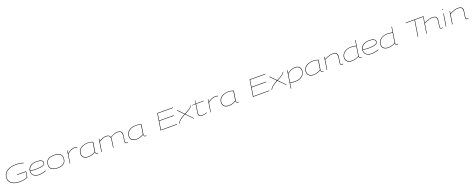

<svg xmlns="http://www.w3.org/2000/svg" viewBox="407 -4110 18913 7691"><g transform="rotate(-20 9863.0 -265.0)"><path d="M538 10Q447 10 366.5 -9.5Q286 -29 224 -68.5Q162 -108 126.5 -167Q91 -226 91 -305Q91 -435 157 -525Q223 -615 345.5 -662.5Q468 -710 636 -710Q810 -710 952 -662L946 -645Q890 -662 840.5 -672Q791 -682 741 -686.5Q691 -691 632 -691Q472 -691 355 -646Q238 -601 174 -515.5Q110 -430 110 -310Q110 -233 144.5 -176.5Q179 -120 239 -82.5Q299 -45 377 -27Q455 -9 542 -9Q643 -9 727 -24.5Q811 -40 870 -65L906 -290H543L546 -309H928L887 -52Q828 -27 738 -8.5Q648 10 538 10Z M1677 -53Q1607 -23 1528.5 -6.5Q1450 10 1371 10Q1279 10 1211 -19.5Q1143 -49 1105.5 -102Q1068 -155 1068 -224Q1068 -324 1116.5 -394.5Q1165 -465 1253 -502.5Q1341 -540 1460 -540Q1579 -540 1650 -502.5Q1721 -465 1721 -394Q1721 -313 1624.5 -276.5Q1528 -240 1340 -240Q1276 -240 1209.5 -246.5Q1143 -253 1089 -263Q1087 -244 1087 -224Q1087 -160 1122 -111.5Q1157 -63 1221.5 -36Q1286 -9 1372 -9Q1518 -9 1671 -71ZM1459 -521Q1359 -521 1281 -492.5Q1203 -464 1154.5 -410Q1106 -356 1092 -281Q1147 -269 1213.5 -264Q1280 -259 1346 -259Q1517 -259 1609.5 -290.5Q1702 -322 1702 -391Q1702 -454 1637 -487.5Q1572 -521 1459 -521Z M2170 10Q2002 10 1916 -51Q1830 -112 1830 -233Q1830 -384 1921.5 -462Q2013 -540 2190 -540Q2358 -540 2444 -479Q2530 -418 2530 -297Q2530 -146 2438.5 -68Q2347 10 2170 10ZM2170 -9Q2511 -9 2511 -297Q2511 -407 2429.5 -464Q2348 -521 2190 -521Q1849 -521 1849 -233Q1849 -123 1931 -66Q2013 -9 2170 -9Z M2779 -530 2760 -408Q2852 -481 2925 -510.5Q2998 -540 3066 -540Q3105 -540 3139 -534.5Q3173 -529 3192 -522L3186 -504Q3161 -512 3128.5 -516.5Q3096 -521 3067 -521Q3000 -521 2922.5 -488.5Q2845 -456 2756 -379L2696 0H2678L2761 -530Z M3849 10Q3814 10 3794.5 -14.5Q3775 -39 3775 -83Q3735 -55 3684 -34Q3633 -13 3578.5 -1.5Q3524 10 3474 10Q3349 10 3279 -48.5Q3209 -107 3209 -213Q3209 -311 3262.5 -384.5Q3316 -458 3412 -499Q3508 -540 3634 -540Q3694 -540 3753 -528.5Q3812 -517 3857 -496Q3849 -444 3840 -388Q3831 -332 3822.5 -279Q3814 -226 3807 -183Q3800 -140 3796 -113.5Q3792 -87 3792 -85Q3792 -8 3853 -8Q3874 -8 3889 -14L3891 3Q3873 10 3849 10ZM3773 -103 3834 -484Q3795 -503 3741 -512.5Q3687 -522 3623 -522Q3508 -522 3419 -482.5Q3330 -443 3279.5 -374Q3229 -305 3229 -216Q3229 -118 3294.5 -63.5Q3360 -9 3479 -9Q3528 -9 3580.5 -21Q3633 -33 3683 -54Q3733 -75 3773 -103Z M5106 10Q5072 10 5052 -9Q5032 -28 5032 -66Q5032 -86 5037.5 -124Q5043 -162 5051 -207.5Q5059 -253 5064.5 -297.5Q5070 -342 5070 -376Q5070 -443 5031.5 -482Q4993 -521 4901 -521Q4817 -521 4743.5 -490Q4670 -459 4592 -412Q4595 -393 4595 -373Q4595 -368 4594.5 -359.5Q4594 -351 4591.5 -331Q4589 -311 4583.5 -271.5Q4578 -232 4568.5 -166Q4559 -100 4544 0H4525Q4540 -101 4549.5 -167Q4559 -233 4564.5 -272Q4570 -311 4572.5 -330.5Q4575 -350 4575.5 -358Q4576 -366 4576 -370Q4576 -410 4562.5 -444.5Q4549 -479 4514 -500Q4479 -521 4414 -521Q4341 -521 4269 -491.5Q4197 -462 4111 -412L4045 0H4026L4109 -530H4128L4115 -436Q4190 -480 4263.5 -510Q4337 -540 4418 -540Q4492 -540 4533 -510.5Q4574 -481 4587 -432Q4661 -474 4737.5 -507Q4814 -540 4903 -540Q4998 -540 5044.5 -498.5Q5091 -457 5091 -381Q5091 -352 5085 -307.5Q5079 -263 5071 -215Q5063 -167 5057 -127Q5051 -87 5051 -68Q5051 -38 5066 -23.5Q5081 -9 5105 -9Q5131 -9 5152 -17L5156 1Q5144 6 5130 8Q5116 10 5106 10Z M5906 10Q5871 10 5851.5 -14.5Q5832 -39 5832 -83Q5792 -55 5741 -34Q5690 -13 5635.5 -1.5Q5581 10 5531 10Q5406 10 5336 -48.5Q5266 -107 5266 -213Q5266 -311 5319.5 -384.5Q5373 -458 5469 -499Q5565 -540 5691 -540Q5751 -540 5810 -528.5Q5869 -517 5914 -496Q5906 -444 5897 -388Q5888 -332 5879.5 -279Q5871 -226 5864 -183Q5857 -140 5853 -113.5Q5849 -87 5849 -85Q5849 -8 5910 -8Q5931 -8 5946 -14L5948 3Q5930 10 5906 10ZM5830 -103 5891 -484Q5852 -503 5798 -512.5Q5744 -522 5680 -522Q5565 -522 5476 -482.5Q5387 -443 5336.5 -374Q5286 -305 5286 -216Q5286 -118 5351.5 -63.5Q5417 -9 5536 -9Q5585 -9 5637.5 -21Q5690 -33 5740 -54Q5790 -75 5830 -103Z M6550 0 6661 -700H7333L7330 -681H6677L6631 -393H7255L7252 -374H6629L6572 -19H7252L7249 0Z M8019 -530H8036Q8023 -504 8003 -479Q7983 -454 7948.5 -425.5Q7914 -397 7855.5 -362Q7797 -327 7705 -281L7977 -3L7965 10L7686 -274Q7605 -230 7551.5 -195.5Q7498 -161 7465 -133.5Q7432 -106 7413 -83.5Q7394 -61 7383 -40.5Q7372 -20 7361 0H7342Q7356 -33 7375.5 -64Q7395 -95 7430 -128Q7465 -161 7523.5 -200Q7582 -239 7672 -288L7437 -528L7451 -541L7691 -295Q7775 -338 7829.5 -368.5Q7884 -399 7918.5 -424.5Q7953 -450 7975.5 -474.5Q7998 -499 8019 -530Z M8527 -49 8533 -31Q8474 -9 8419 0.5Q8364 10 8323 10Q8254 10 8213.5 -21Q8173 -52 8173 -124Q8173 -145 8178 -175L8231 -513H8070L8073 -524L8234 -530L8264 -665H8275L8253 -530H8586L8583 -513H8250L8197 -175Q8195 -163 8194 -151Q8193 -139 8193 -128Q8193 -76 8222.5 -42.5Q8252 -9 8330 -9Q8380 -9 8430.5 -20.5Q8481 -32 8527 -49Z M8774 -530 8755 -408Q8847 -481 8920 -510.5Q8993 -540 9061 -540Q9100 -540 9134 -534.5Q9168 -529 9187 -522L9181 -504Q9156 -512 9123.5 -516.5Q9091 -521 9062 -521Q8995 -521 8917.5 -488.5Q8840 -456 8751 -379L8691 0H8673L8756 -530Z M9844 10Q9809 10 9789.5 -14.5Q9770 -39 9770 -83Q9730 -55 9679 -34Q9628 -13 9573.5 -1.5Q9519 10 9469 10Q9344 10 9274 -48.5Q9204 -107 9204 -213Q9204 -311 9257.5 -384.5Q9311 -458 9407 -499Q9503 -540 9629 -540Q9689 -540 9748 -528.5Q9807 -517 9852 -496Q9844 -444 9835 -388Q9826 -332 9817.5 -279Q9809 -226 9802 -183Q9795 -140 9791 -113.5Q9787 -87 9787 -85Q9787 -8 9848 -8Q9869 -8 9884 -14L9886 3Q9868 10 9844 10ZM9768 -103 9829 -484Q9790 -503 9736 -512.5Q9682 -522 9618 -522Q9503 -522 9414 -482.5Q9325 -443 9274.5 -374Q9224 -305 9224 -216Q9224 -118 9289.5 -63.5Q9355 -9 9474 -9Q9523 -9 9575.5 -21Q9628 -33 9678 -54Q9728 -75 9768 -103Z M10488 0 10599 -700H11271L11268 -681H10615L10569 -393H11193L11190 -374H10567L10510 -19H11190L11187 0Z M11957 -530H11974Q11961 -504 11941 -479Q11921 -454 11886.5 -425.5Q11852 -397 11793.5 -362Q11735 -327 11643 -281L11915 -3L11903 10L11624 -274Q11543 -230 11489.5 -195.5Q11436 -161 11403 -133.5Q11370 -106 11351 -83.5Q11332 -61 11321 -40.5Q11310 -20 11299 0H11280Q11294 -33 11313.5 -64Q11333 -95 11368 -128Q11403 -161 11461.5 -200Q11520 -239 11610 -288L11375 -528L11389 -541L11629 -295Q11713 -338 11767.5 -368.5Q11822 -399 11856.5 -424.5Q11891 -450 11913.5 -474.5Q11936 -499 11957 -530Z M12022 210 12138 -530H12157L12139 -413Q12219 -468 12298 -504Q12377 -540 12471 -540Q12581 -540 12643 -483.5Q12705 -427 12705 -323Q12705 -223 12651.5 -148Q12598 -73 12503.5 -31.5Q12409 10 12287 10Q12222 10 12170 1.5Q12118 -7 12077 -16L12041 210ZM12288 -9Q12403 -9 12493 -47.5Q12583 -86 12634.5 -156Q12686 -226 12686 -319Q12686 -417 12628.5 -469Q12571 -521 12464 -521Q12385 -521 12305.5 -487.5Q12226 -454 12135 -387L12080 -37Q12118 -29 12169.5 -19Q12221 -9 12288 -9Z M13456 10Q13421 10 13401.5 -14.5Q13382 -39 13382 -83Q13342 -55 13291 -34Q13240 -13 13185.5 -1.5Q13131 10 13081 10Q12956 10 12886 -48.5Q12816 -107 12816 -213Q12816 -311 12869.5 -384.5Q12923 -458 13019 -499Q13115 -540 13241 -540Q13301 -540 13360 -528.5Q13419 -517 13464 -496Q13456 -444 13447 -388Q13438 -332 13429.5 -279Q13421 -226 13414 -183Q13407 -140 13403 -113.5Q13399 -87 13399 -85Q13399 -8 13460 -8Q13481 -8 13496 -14L13498 3Q13480 10 13456 10ZM13380 -103 13441 -484Q13402 -503 13348 -512.5Q13294 -522 13230 -522Q13115 -522 13026 -482.5Q12937 -443 12886.5 -374Q12836 -305 12836 -216Q12836 -118 12901.5 -63.5Q12967 -9 13086 -9Q13135 -9 13187.5 -21Q13240 -33 13290 -54Q13340 -75 13380 -103Z M13716 -530H13735L13720 -433Q13785 -464 13842 -488Q13899 -512 13957.5 -526Q14016 -540 14083 -540Q14178 -540 14224 -498.5Q14270 -457 14270 -381Q14270 -352 14264 -307.5Q14258 -263 14250 -215.5Q14242 -168 14236 -128Q14230 -88 14230 -69Q14230 -39 14245.5 -24Q14261 -9 14285 -9Q14311 -9 14332 -17L14336 1Q14324 6 14310 8Q14296 10 14286 10Q14252 10 14231.5 -9Q14211 -28 14211 -66Q14211 -86 14216.5 -124Q14222 -162 14230 -207.5Q14238 -253 14243.5 -297.5Q14249 -342 14249 -376Q14249 -443 14209.5 -482Q14170 -521 14080 -521Q14013 -521 13956 -507Q13899 -493 13842 -468.5Q13785 -444 13717 -411L13652 0H13633Z M15089 10Q15009 10 15007 -72Q14972 -50 14920 -31Q14868 -12 14811.5 -1Q14755 10 14704 10Q14629 10 14570.5 -15Q14512 -40 14479 -90Q14446 -140 14446 -213Q14446 -288 14478 -348.5Q14510 -409 14567 -452Q14624 -495 14700.5 -517.5Q14777 -540 14865 -540Q14934 -540 14984.5 -531.5Q15035 -523 15075 -514L15111 -740H15130Q15130 -740 15125.5 -712.5Q15121 -685 15113.5 -637.5Q15106 -590 15096.5 -531.5Q15087 -473 15077.5 -410.5Q15068 -348 15058.5 -289Q15049 -230 15041.5 -182Q15034 -134 15029.5 -105.5Q15025 -77 15025 -76Q15025 -44 15041 -26Q15057 -8 15086 -8Q15107 -8 15122 -14L15127 3Q15106 10 15089 10ZM14707 -9Q14783 -9 14864.5 -32Q14946 -55 15008 -92L15072 -495Q15034 -503 14981 -512.5Q14928 -522 14854 -522Q14773 -522 14703 -500Q14633 -478 14579.5 -437.5Q14526 -397 14496 -341.5Q14466 -286 14466 -218Q14466 -149 14497 -102.5Q14528 -56 14582.5 -32.5Q14637 -9 14707 -9Z M15853 -53Q15783 -23 15704.5 -6.5Q15626 10 15547 10Q15455 10 15387 -19.5Q15319 -49 15281.5 -102Q15244 -155 15244 -224Q15244 -324 15292.5 -394.5Q15341 -465 15429 -502.5Q15517 -540 15636 -540Q15755 -540 15826 -502.5Q15897 -465 15897 -394Q15897 -313 15800.5 -276.5Q15704 -240 15516 -240Q15452 -240 15385.5 -246.5Q15319 -253 15265 -263Q15263 -244 15263 -224Q15263 -160 15298 -111.5Q15333 -63 15397.5 -36Q15462 -9 15548 -9Q15694 -9 15847 -71ZM15635 -521Q15535 -521 15457 -492.5Q15379 -464 15330.5 -410Q15282 -356 15268 -281Q15323 -269 15389.5 -264Q15456 -259 15522 -259Q15693 -259 15785.5 -290.5Q15878 -322 15878 -391Q15878 -454 15813 -487.5Q15748 -521 15635 -521Z M16639 10Q16559 10 16557 -72Q16522 -50 16470 -31Q16418 -12 16361.5 -1Q16305 10 16254 10Q16179 10 16120.5 -15Q16062 -40 16029 -90Q15996 -140 15996 -213Q15996 -288 16028 -348.5Q16060 -409 16117 -452Q16174 -495 16250.5 -517.5Q16327 -540 16415 -540Q16484 -540 16534.5 -531.5Q16585 -523 16625 -514L16661 -740H16680Q16680 -740 16675.5 -712.5Q16671 -685 16663.5 -637.5Q16656 -590 16646.5 -531.5Q16637 -473 16627.5 -410.5Q16618 -348 16608.5 -289Q16599 -230 16591.5 -182Q16584 -134 16579.5 -105.5Q16575 -77 16575 -76Q16575 -44 16591 -26Q16607 -8 16636 -8Q16657 -8 16672 -14L16677 3Q16656 10 16639 10ZM16257 -9Q16333 -9 16414.5 -32Q16496 -55 16558 -92L16622 -495Q16584 -503 16531 -512.5Q16478 -522 16404 -522Q16323 -522 16253 -500Q16183 -478 16129.5 -437.5Q16076 -397 16046 -341.5Q16016 -286 16016 -218Q16016 -149 16047 -102.5Q16078 -56 16132.5 -32.5Q16187 -9 16257 -9Z M18497 -382Q18497 -445 18457.5 -483Q18418 -521 18327 -521Q18260 -521 18201.5 -506.5Q18143 -492 18086 -467Q18029 -442 17964 -411L17899 0H17880L17989 -681H17639L17531 0H17512L17620 -681H17250L17253 -700H18011L17967 -434Q18028 -462 18085.5 -486Q18143 -510 18203 -525Q18263 -540 18330 -540Q18425 -540 18471 -498.5Q18517 -457 18517 -381Q18517 -352 18511 -307.5Q18505 -263 18497 -215.5Q18489 -168 18483 -128Q18477 -88 18477 -69Q18477 -39 18492.5 -24Q18508 -9 18532 -9Q18558 -9 18579 -17L18583 1Q18571 6 18557 8Q18543 10 18533 10Q18499 10 18478.5 -9Q18458 -28 18458 -66Q18458 -86 18464 -124Q18470 -162 18477.5 -208Q18485 -254 18491 -300Q18497 -346 18497 -382Z M18831 -710Q18844 -710 18844 -703Q18843 -683 18840 -679.5Q18837 -676 18823 -676Q18819 -676 18815.5 -677.5Q18812 -679 18812 -684Q18813 -704 18817 -707Q18821 -710 18831 -710ZM18709 0 18793 -530H18812L18728 0Z M19060 -530H19079L19064 -433Q19129 -464 19186 -488Q19243 -512 19301.5 -526Q19360 -540 19427 -540Q19522 -540 19568 -498.5Q19614 -457 19614 -381Q19614 -352 19608 -307.5Q19602 -263 19594 -215.5Q19586 -168 19580 -128Q19574 -88 19574 -69Q19574 -39 19589.5 -24Q19605 -9 19629 -9Q19655 -9 19676 -17L19680 1Q19668 6 19654 8Q19640 10 19630 10Q19596 10 19575.5 -9Q19555 -28 19555 -66Q19555 -86 19560.5 -124Q19566 -162 19574 -207.5Q19582 -253 19587.5 -297.5Q19593 -342 19593 -376Q19593 -443 19553.5 -482Q19514 -521 19424 -521Q19357 -521 19300 -507Q19243 -493 19186 -468.5Q19129 -444 19061 -411L18996 0H18977Z"/></g></svg>

Font: Georama Extra Expanded Thin
Style: Italic
Weight: 100
Width: 8
Italic angle: -9°
Designer: Jean-Baptiste Levee
Foundry: Production Type
Version: Version 1.000